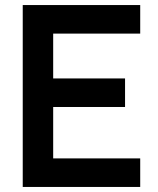

<svg xmlns="http://www.w3.org/2000/svg" viewBox="-20 -740 625 760"><path d="M535 0H70V-720H535V-607H190.5V-429.5H475V-316.5H190.5V-113H535Z"/></svg>

Font: Vortex Mix
Style: Bold
Weight: 700
Designer: Mikhail Sharanda
Foundry: Mikhail Sharanda
Version: Version 4.504;Glyphs 3.1.2 (3151)